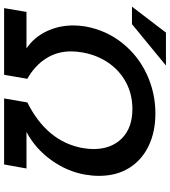

<svg xmlns="http://www.w3.org/2000/svg" viewBox="32 -838 807 910"><g transform="rotate(90 435.0 -383.5)"><path d="M760 0 779 -106H606Q685 -148 739 -223Q793 -298 808 -383Q814 -418 814 -450Q814 -532 777 -592Q740 -652 673 -684.5Q606 -717 518 -717Q420 -717 332 -676Q244 -635 184 -559.5Q124 -484 106 -386Q101 -354 101 -329Q101 -259 129.5 -200Q158 -141 210 -106H37L19 0H335L354 -110Q292 -145 258 -198Q224 -251 224 -318Q224 -341 229 -371Q241 -440 278 -494Q315 -548 371.5 -578Q428 -608 497 -608Q587 -608 637 -557.5Q687 -507 687 -423Q687 -401 682 -371Q651 -203 466 -110L447 0ZM12 -606H95L291 -767H135Z"/></g></svg>

Font: Geom Medium
Style: Italic
Weight: 500
Italic angle: -10°
Version: Version 1.102